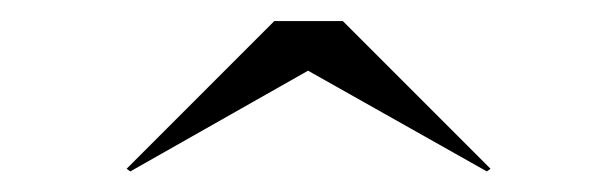

<svg xmlns="http://www.w3.org/2000/svg" viewBox="-20 -790 584 182"><path d="M272 -723 103.5 -627.5 100 -630 240 -770H305L445 -630L441.5 -627.5Z"/></svg>

Font: Bodoni* 36pt
Style: Bold
Weight: 700
Version: Version 2.3